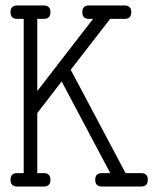

<svg xmlns="http://www.w3.org/2000/svg" viewBox="-20 -685 577 704"><path d="M43.5 -615.7H66.9V-50.3H43.5C26.9 -50.3 18.6 -42.2 18.6 -25.9C18.6 -9.3 26.9 -1 43.5 -1H140.1C156.7 -1 165 -9.3 165 -25.9C165 -42.2 156.7 -50.3 140.1 -50.3H116.7V-270.5L206.1 -386.2L384.3 -50.3H354C337.4 -50.3 329.1 -42.2 329.1 -25.9C329.1 -9.3 337.4 -1 354 -1H497.1C513.7 -1 522 -9.3 522 -25.9C522 -42.2 513.7 -50.3 497.1 -50.3H440.4L239.3 -429.2L383.8 -615.7H436.5C453.1 -615.7 461.4 -623.9 461.4 -640.1C461.4 -656.7 453.1 -665 436.5 -665H306.6C290 -665 281.7 -656.7 281.7 -640.1C281.7 -623.9 290 -615.7 306.6 -615.7H321.3L191.4 -448.2C191.1 -447.6 190.7 -447 190.2 -446.5C189.7 -446 189.5 -445.6 189.5 -445.3L116.7 -351.1V-615.7H140.1C156.7 -615.7 165 -623.9 165 -640.1C165 -656.7 156.7 -665 140.1 -665H43.5C26.9 -665 18.6 -656.7 18.6 -640.1C18.6 -623.9 26.9 -615.7 43.5 -615.7Z"/></svg>

Font: Nathan
Style: Regular
Weight: 400
Designer: Peter Wiegel
Foundry: Peter Wiegel
Version: Version 1.001 2009